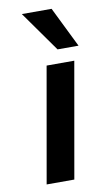

<svg xmlns="http://www.w3.org/2000/svg" viewBox="-85 -777 456 820"><g transform="rotate(-10 143.0 -367.5)"><path d="M71 -735H200L286 -560H195ZM137 -500H257L169 0H49Z"/></g></svg>

Font: Overused Grotesk SemiBold
Style: Italic
Weight: 600
Italic angle: -10°
Version: Version 0.003